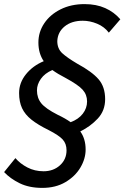

<svg xmlns="http://www.w3.org/2000/svg" viewBox="-62 -720 606 935"><path d="M-42 118 13 50Q36 77 71.5 95.5Q107 114 150 114Q198 114 230 85Q262 56 262 12Q262 -20 243.5 -40.5Q225 -61 174 -87Q123 -112 91.5 -137Q60 -162 45.5 -193Q31 -224 31 -267Q31 -317 64.5 -358.5Q98 -400 151 -422Q125 -460 125 -513Q125 -564 153.5 -606.5Q182 -649 233 -674.5Q284 -700 350 -700Q407 -700 450.5 -680.5Q494 -661 524 -626L468 -561Q446 -590 411 -604.5Q376 -619 341 -619Q287 -619 253 -591.5Q219 -564 217 -520Q217 -483 241 -461Q265 -439 314 -410Q386 -371 418 -334Q450 -297 450 -237Q450 -181 414 -142.5Q378 -104 329 -80Q355 -44 355 8Q355 53 329.5 96Q304 139 256.5 167Q209 195 144 195Q80 195 34 172.5Q-12 150 -42 118ZM118 -280Q118 -243 139 -217Q160 -191 219 -161Q257 -143 282 -125Q320 -139 341 -166Q362 -193 362 -226Q362 -259 340.5 -283Q319 -307 258 -340Q219 -360 193 -379Q156 -363 137 -336Q118 -309 118 -280Z"/></svg>

Font: Radio Canada Condensed
Style: Italic
Weight: 400
Width: 3
Italic angle: -12°
Designer: Charles Daoud, Etienne Aubert Bonn, Alexandre Saumier Demers, Jacques Le Bailly
Foundry: Radio-Canada
Version: Version 2.104; ttfautohint (v1.8.4.7-5d5b);gftools[0.9.28.de